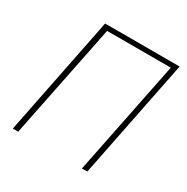

<svg xmlns="http://www.w3.org/2000/svg" viewBox="-152 -792 901 924"><g transform="rotate(30 298.0 -330.0)"><path d="M40 0H70L198 -634H552L424 0H454L586 -660H172Z"/></g></svg>

Font: Source Sans Pro ExtraLight
Style: Italic
Weight: 200
Italic angle: -11°
Designer: Paul D. Hunt
Foundry: Adobe Systems Incorporated
Version: Version 3.006;hotconv 1.0.111;makeotfexe 2.5.65597